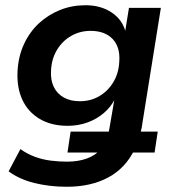

<svg xmlns="http://www.w3.org/2000/svg" viewBox="-20 -524 667 734"><path d="M235 190Q169 190 111 175.5Q53 161 13 131L58 46Q83 64 112.5 75Q142 86 173.5 90Q205 94 236 94Q279 94 312 82Q345 70 366 46L374 59H238L250 -21H403L393 -10Q395 -17 396.5 -23.5Q398 -30 399 -37L418 -148L420 -147Q405 -116 377 -92Q349 -68 313.5 -55.5Q278 -43 239 -43Q176 -43 131.5 -69.5Q87 -96 65.5 -142.5Q44 -189 47 -251Q50 -309 72 -356Q94 -403 129.5 -435.5Q165 -468 210 -486Q255 -504 307 -504Q366 -504 408 -475.5Q450 -447 461 -398L457 -395L473 -494H595L524 -51Q523 -40 519.5 -26Q516 -12 513 -4L506 -21H583L571 59H477L495 46Q461 118 394.5 154Q328 190 235 190ZM285 -137Q326 -137 359 -156Q392 -175 413 -209.5Q434 -244 436 -289Q440 -344 410.5 -375Q381 -406 326 -406Q286 -406 252.5 -387Q219 -368 198 -333.5Q177 -299 175 -253Q173 -218 185.5 -192Q198 -166 223.5 -151.5Q249 -137 285 -137Z"/></svg>

Font: Nunito Sans 10pt
Style: Bold Italic
Weight: 700
Italic angle: -9°
Designer: Vernon Adams
Foundry: Vernon Adams
Version: Version 3.101;gftools[0.9.27]